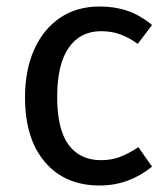

<svg xmlns="http://www.w3.org/2000/svg" viewBox="-20 -559 517 591"><path d="M448 -482 404 -424Q376 -444 349.5 -453.5Q323 -463 291 -463Q227 -463 191.5 -412Q156 -361 156 -261Q156 -161 191 -113.5Q226 -66 291 -66Q322 -66 348 -75.5Q374 -85 406 -106L448 -46Q376 12 287 12Q180 12 118.5 -60Q57 -132 57 -259Q57 -343 85 -406Q113 -469 164.5 -504Q216 -539 287 -539Q334 -539 373 -525.5Q412 -512 448 -482Z"/></svg>

Font: Statis Sans
Style: Regular
Weight: 400
Designer: bBox Type GmbH
Foundry: bBox Type GmbH
Version: Version 1.000